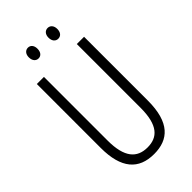

<svg xmlns="http://www.w3.org/2000/svg" viewBox="-272 -964 1049 1049"><g transform="rotate(-45 252.0 -439.5)"><path d="M142 -848C142 -822 156 -806 176 -806C195 -806 209 -821 209 -848C209 -874 195 -889 176 -889C156 -889 142 -873 142 -848ZM294 -848C294 -822 308 -806 328 -806C348 -806 362 -821 362 -848C362 -874 347 -889 328 -889C309 -889 294 -874 294 -848ZM435 -221V-714H379V-222C379 -87 331 -41 253 -41C172 -41 125 -92 125 -222V-714H70V-220C70 -62 134 10 253 10C364 10 435 -52 435 -221Z"/></g></svg>

Font: Noto Sans Georgian ExtraCondensed Light
Style: Regular
Weight: 300
Width: 2
Designer: Monotype Design Team, Akaki Razmadze
Foundry: Google LLC
Version: Version 2.005